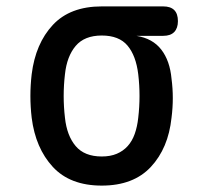

<svg xmlns="http://www.w3.org/2000/svg" viewBox="-20 -570 640 600"><path d="M490 -458H406Q457 -450 484 -415Q511 -380 516 -324Q520 -294 520 -263.5Q520 -233 516 -202Q506 -107 451.5 -48.5Q397 10 298 10Q199 10 145 -48.5Q91 -107 79 -202Q75 -236 75 -270Q75 -304 79 -338Q91 -434 145 -492Q199 -550 298 -550H490Q513 -550 524.5 -538.5Q536 -527 536 -504Q536 -482 524.5 -470Q513 -458 490 -458ZM298 -81Q325 -81 345 -89.5Q365 -98 379 -113.5Q393 -129 401 -151.5Q409 -174 412 -202Q416 -236 416 -270Q416 -304 412 -338Q405 -396 378.5 -427.5Q352 -459 298 -459Q244 -459 216.5 -426.5Q189 -394 183 -338Q179 -304 179 -270Q179 -236 183 -202Q189 -146 216.5 -113.5Q244 -81 298 -81Z"/></svg>

Font: Maple Mono NL Medium
Style: Regular
Weight: 500
Monospace: yes
Designer: subframe7536
Version: Version 7.000